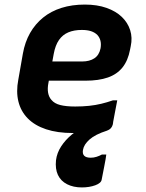

<svg xmlns="http://www.w3.org/2000/svg" viewBox="-20 -570 640 840"><path d="M225 131Q229 99 247.5 70.5Q266 42 294.5 18.5Q323 -5 357 -21Q391 -37 426 -44Q442 -47 454 -44Q466 -41 475 -34Q474 -24 470 -16.5Q466 -9 460.5 -5Q455 -1 447 2Q397 18 372 40Q347 62 343 86Q340 103 348.5 111.5Q357 120 377 120Q390 120 402.5 116Q415 112 426 106H445Q444 115 442 126.5Q440 138 436 158.5Q432 179 425 215Q423 231 397 240.5Q371 250 338 250Q301 250 273.5 236Q246 222 233.5 195.5Q221 169 225 131ZM351 -550Q405 -550 446 -535.5Q487 -521 513 -496Q539 -471 549.5 -438Q560 -405 552 -368L549 -353Q540 -305 516 -275Q492 -245 452 -231Q412 -217 354 -217Q328 -217 299.5 -217Q271 -217 240 -217Q209 -217 176 -217L118 -211L129 -301Q171 -301 207 -301Q243 -301 275.5 -301Q308 -301 339 -301Q372 -301 393 -315Q414 -329 420 -359Q423 -377 419.5 -391.5Q416 -406 406 -417Q395 -428 378.5 -433.5Q362 -439 338 -439Q304 -439 279 -428.5Q254 -418 238 -395Q222 -372 215 -334L192 -208Q187 -183 190.5 -164Q194 -145 205 -133Q218 -117 243.5 -110.5Q269 -104 309 -104Q342 -104 370 -107Q398 -110 423 -116Q448 -122 474 -131H493Q488 -107 483.5 -81.5Q479 -56 474 -31Q474 -28 473 -26Q472 -24 470 -22Q461 -14 437.5 -6Q414 2 378.5 7Q343 12 299 12Q231 12 181.5 -4.5Q132 -21 101.5 -52Q71 -83 60.5 -126Q50 -169 60 -221L80 -335Q89 -386 111.5 -425.5Q134 -465 168.5 -493Q203 -521 249 -535.5Q295 -550 351 -550Z"/></svg>

Font: RecMonoLinear Nerd Font Mono
Style: Bold Italic
Weight: 700
Italic angle: -10°
Monospace: yes
Version: Version 1.085; ttfautohint (v1.8.4.7-5d5b);Nerd Fonts 3.2.1